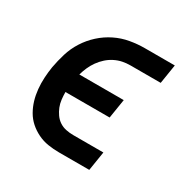

<svg xmlns="http://www.w3.org/2000/svg" viewBox="-126 -647 753 764"><g transform="rotate(30 250.0 -265.0)"><path d="M240 0Q214 0 189 -4Q164 -8 141.5 -19Q119 -30 101 -46Q83 -62 71 -83Q59 -104 52 -127.5Q45 -151 42.5 -177Q40 -203 41.5 -229Q43 -255 47 -280Q53 -313 63 -346Q73 -379 92 -409Q111 -439 137.5 -463Q164 -487 195.5 -502.5Q227 -518 261 -524Q295 -530 328 -530H466L452 -442H313Q295 -442 277.5 -438.5Q260 -435 243 -426.5Q226 -418 211.5 -405Q197 -392 186 -376.5Q175 -361 167.5 -344Q160 -327 155 -309H359L345 -221H142Q142 -204 144 -187Q146 -170 152 -155Q158 -140 167.5 -126.5Q177 -113 190.5 -104Q204 -95 220.5 -91.5Q237 -88 255 -88H393L379 0Z"/></g></svg>

Font: Iosevka Curly Slab SmBdObl
Style: Regular
Weight: 600
Italic angle: -9°
Monospace: yes
Designer: Belleve Invis
Foundry: Belleve Invis
Version: Version 11.0.0; ttfautohint (v1.8.3)